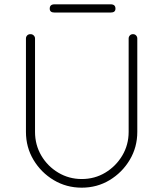

<svg xmlns="http://www.w3.org/2000/svg" viewBox="-20 -858 755 888"><path d="M595 -700Q604 -700 609.5 -694Q615 -688 615 -680V-248Q615 -177 580 -118.5Q545 -60 487 -25Q429 10 358 10Q287 10 228.5 -25Q170 -60 135 -118.5Q100 -177 100 -248V-680Q100 -688 105.5 -694Q111 -700 121 -700Q130 -700 136 -694Q142 -688 142 -680V-248Q142 -188 171 -138.5Q200 -89 249.5 -59.5Q299 -30 358 -30Q418 -30 467 -59.5Q516 -89 545.5 -138.5Q575 -188 575 -248V-680Q575 -688 580.5 -694Q586 -700 595 -700ZM232 -800Q210 -800 210 -818Q210 -838 232 -838H492Q514 -838 514 -818Q514 -800 492 -800Z"/></svg>

Font: Quicksand Light Light
Style: Regular
Weight: 300
Version: Version 3.006